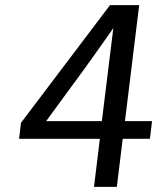

<svg xmlns="http://www.w3.org/2000/svg" viewBox="-20 -731 641 751"><path d="M378.4 -257.3 423.3 -621.1Q403.8 -593.3 384 -565.2Q364.3 -537.1 343.3 -507.8Q322.8 -479 297.6 -444.3Q272.5 -409.7 241.7 -368.2L160.6 -257.3ZM347.7 0 370.6 -188H54.7L62 -250.5L410.2 -710.9H524.4L468.8 -257.3H574.7L566.4 -188H460L437 0Z"/></svg>

Font: Ride
Style: Italic
Weight: 400
Version: Version 3.000